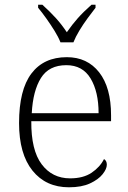

<svg xmlns="http://www.w3.org/2000/svg" viewBox="-20 -786 544 816"><path d="M273 10Q175 10 118 -61Q61 -132 61 -263Q61 -404 113.5 -473.5Q166 -543 264 -543Q351 -543 401.5 -478.5Q452 -414 452 -296V-271H113Q112 -148 157 -88Q202 -28 278 -28Q334 -28 369.5 -52Q405 -76 422 -110Q434 -103 434 -86Q434 -68 416 -45.5Q398 -23 362.5 -6.5Q327 10 273 10ZM399 -305Q399 -396 365 -452.5Q331 -509 262 -509Q188 -509 154 -454.5Q120 -400 115 -305ZM237 -606Q228 -629 211.5 -655.5Q195 -682 176.5 -708Q158 -734 142 -753V-766H160Q194 -735 218 -708.5Q242 -682 264 -649Q287 -682 310.5 -708.5Q334 -735 369 -766H386V-753Q371 -734 352 -708Q333 -682 317 -655.5Q301 -629 292 -606Z"/></svg>

Font: Noto Serif Tibetan ExtraLight
Style: Regular
Weight: 200
Designer: Monotype Design Team
Foundry: Monotype Imaging Inc.
Version: Version 2.103; ttfautohint (v1.8.4.7-5d5b)